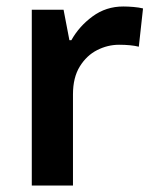

<svg xmlns="http://www.w3.org/2000/svg" viewBox="-20 -572 474 592"><path d="M360 -552Q375 -552 392 -550.5Q409 -549 421 -546L408 -428Q396 -431 380.5 -432.5Q365 -434 347 -434Q312 -434 279.5 -417.5Q247 -401 226 -367Q205 -333 205 -281V0H78V-542H176L194 -448H200Q224 -491 265.5 -521.5Q307 -552 360 -552Z"/></svg>

Font: Noto Sans Lao Looped SemiBold
Style: Regular
Weight: 600
Designer: Mark Frömberg, Ben Mitchell
Foundry: The Fontpad Ltd
Version: Version 1.002; ttfautohint (v1.8.4.7-5d5b)